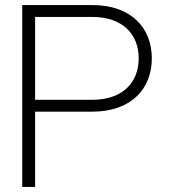

<svg xmlns="http://www.w3.org/2000/svg" viewBox="-20 -740 672 760"><path d="M68 0H119V-298H345C501 -298 581 -390 581 -509C581 -628 501 -720 345 -720H68ZM119 -345V-673H345C466 -673 529 -604 529 -509C529 -414 466 -345 345 -345Z"/></svg>

Font: Aspekta 200
Style: Regular
Weight: 200
Designer: Ivo Dolenc
Version: Version 2.000